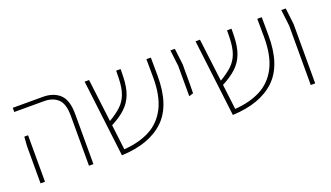

<svg xmlns="http://www.w3.org/2000/svg" viewBox="-56 -917 2239 1300"><g transform="rotate(-20 1063.0 -267.5)"><path d="M416 0V-360Q416 -448 378.5 -481.5Q341 -515 281 -515H65V-545H283Q358 -545 403 -503.5Q448 -462 448 -360V0ZM67 0V-268L72 -335H99V0Z M650 10 583 -545H615L653 -236Q706 -267 739.5 -298.5Q773 -330 789.5 -374Q806 -418 808 -487L809 -542H841L840 -487Q838 -411 818 -360Q798 -309 758.5 -272.5Q719 -236 657 -204L679 -23Q786 -30 865 -71Q944 -112 987 -196.5Q1030 -281 1029 -417L1028 -545H1060L1061 -417Q1063 -201 956.5 -99.5Q850 2 650 10Z M1215 -210V-428L1201 -545H1233L1247 -428V-283L1246 -220Z M1449 10 1382 -545H1414L1452 -236Q1505 -267 1538.5 -298.5Q1572 -330 1588.5 -374Q1605 -418 1607 -487L1608 -542H1640L1639 -487Q1637 -411 1617 -360Q1597 -309 1557.5 -272.5Q1518 -236 1456 -204L1478 -23Q1585 -30 1664 -71Q1743 -112 1786 -196.5Q1829 -281 1828 -417L1827 -545H1859L1860 -417Q1862 -201 1755.5 -99.5Q1649 2 1449 10Z M2014 0V-428L2000 -545H2032L2046 -428V0Z"/></g></svg>

Font: Assistant ExtraLight
Style: Regular
Weight: 200
Designer: Hebrew By Ben Nathan, Latin by Paul Hunt
Version: Version 3.000